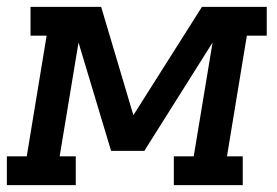

<svg xmlns="http://www.w3.org/2000/svg" viewBox="-37 -540 807 560"><path d="M-17 0V-84H41L99 -436H52V-520H258L352 -204L552 -520H741V-436H683L625 -84H671V0H470V-84H528L583 -416L384 -100H287L192 -416L137 -84H184V0Z"/></svg>

Font: Iosevka Etoile Medium Oblique
Style: Regular
Weight: 500
Italic angle: -9°
Designer: Belleve Invis
Foundry: Belleve Invis
Version: Version 15.5.2; ttfautohint (v1.8.4)